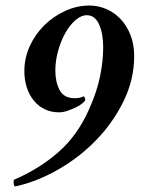

<svg xmlns="http://www.w3.org/2000/svg" viewBox="-20 -668 513 694"><path d="M194 -262Q165 -262 142 -273Q119 -284 102.5 -304Q86 -324 77 -351.5Q68 -379 68 -411Q68 -458 87.5 -501Q107 -544 140 -576.5Q173 -609 215.5 -628.5Q258 -648 303 -648Q335 -648 364 -635.5Q393 -623 415.5 -599.5Q438 -576 451.5 -542Q465 -508 465 -465Q465 -381 427 -303Q389 -225 328 -162Q267 -99 190 -55Q113 -11 35 6Q30 4 29.5 -4.5Q29 -13 30 -18Q121 -57 190.5 -117.5Q260 -178 302 -273Q331 -338 342 -393.5Q353 -449 353 -497Q353 -547 338 -580Q323 -613 294 -613Q273 -613 252.5 -595Q232 -577 216 -548.5Q200 -520 190 -484Q180 -448 180 -413Q180 -372 195.5 -342.5Q211 -313 250 -313Q270 -313 282 -320Q288 -316 288 -307Q288 -303 278.5 -295Q269 -287 254.5 -280Q240 -273 224 -267.5Q208 -262 194 -262Z"/></svg>

Font: Vermiglione SemiBold
Style: Italic
Weight: 600
Italic angle: -11°
Version: Version 1.000